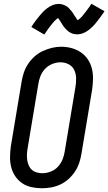

<svg xmlns="http://www.w3.org/2000/svg" viewBox="-20 -995 577 1023"><path d="M203 8Q175 8 147.5 2Q120 -4 98 -19Q76 -34 61 -56.5Q46 -79 39.5 -105Q33 -131 33.5 -160Q34 -189 38 -217L95 -559Q99 -584 107 -608Q115 -632 129.5 -654Q144 -676 164 -694Q184 -712 208 -723Q232 -734 256.5 -740Q281 -746 306 -746Q335 -746 362 -738.5Q389 -731 411 -716Q433 -701 448 -678.5Q463 -656 469.5 -630Q476 -604 475.5 -575Q475 -546 471 -518L414 -176Q410 -151 402 -127Q394 -103 379.5 -81Q365 -59 345 -41Q325 -23 301.5 -12Q278 -1 253 3.5Q228 8 203 8ZM205 -72Q227 -72 249.5 -80.5Q272 -89 288 -106Q304 -123 313 -145Q322 -167 325 -189L382 -531Q386 -555 385.5 -578.5Q385 -602 375.5 -622Q366 -642 346 -652.5Q326 -663 302 -663Q280 -663 258 -654Q236 -645 220 -628Q204 -611 195.5 -589.5Q187 -568 184 -546L127 -204Q124 -188 123.5 -172.5Q123 -157 125 -142.5Q127 -128 133 -114Q139 -100 149.5 -90.5Q160 -81 175 -76.5Q190 -72 205 -72ZM216 -811 147 -851Q158 -869 169 -883.5Q180 -898 190 -910Q200 -922 209.5 -932Q219 -942 232.5 -952Q246 -962 261 -968Q276 -974 291 -974Q297 -974 302 -973.5Q307 -973 312 -971.5Q317 -970 322 -968Q327 -966 331.5 -963.5Q336 -961 340 -958Q344 -955 347 -951.5Q350 -948 354 -943.5Q358 -939 361.5 -935Q365 -931 367.5 -927Q370 -923 372.5 -919Q375 -915 377.5 -911Q380 -907 383 -903Q386 -899 389 -894Q392 -889 394 -887Q397 -889 403.5 -894.5Q410 -900 413.5 -903.5Q417 -907 420.5 -911.5Q424 -916 428 -921Q432 -926 436.5 -932Q441 -938 446 -944.5Q451 -951 456.5 -959Q462 -967 467 -975L537 -935Q525 -917 514 -902.5Q503 -888 493.5 -876Q484 -864 474 -854Q464 -844 451 -834Q438 -824 422.5 -818Q407 -812 392 -812Q386 -812 379.5 -813Q373 -814 367.5 -815.5Q362 -817 356.5 -820Q351 -823 346 -826.5Q341 -830 337 -834Q333 -838 328.5 -842.5Q324 -847 320.5 -852Q317 -857 314 -861.5Q311 -866 308 -871Q305 -876 301.5 -881.5Q298 -887 294.5 -892Q291 -897 289 -899Q286 -897 279.5 -891.5Q273 -886 270 -882.5Q267 -879 263 -874.5Q259 -870 255 -865Q251 -860 246.5 -854Q242 -848 237 -841.5Q232 -835 227 -827Q222 -819 216 -811Z"/></svg>

Font: Iosevka Slab Medium
Style: Italic
Weight: 500
Italic angle: -9°
Monospace: yes
Designer: Belleve Invis
Foundry: Belleve Invis
Version: Version 11.1.0; ttfautohint (v1.8.3)